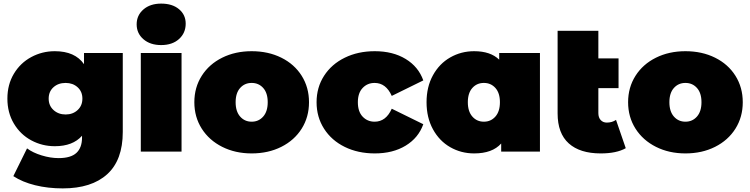

<svg xmlns="http://www.w3.org/2000/svg" viewBox="-20 -841 4161 1065"><path d="M661 -547H446V-485C412.7 -533 358.7 -557 284 -557C237.3 -557 193.8 -546.2 153.5 -524.5C113.2 -502.8 81 -472 57 -432C33 -392 21 -346 21 -294C21 -242 33 -195.8 57 -155.5C81 -115.2 113.2 -84.2 153.5 -62.5C193.8 -40.8 237.3 -30 284 -30C350.7 -30 401 -49.3 435 -88V-78C435 -40.7 424.7 -12.3 404 7C383.3 26.3 350.3 36 305 36C275 36 243.7 31 211 21C178.3 11 151.3 -2 130 -18L54 136C87.3 158 127.7 174.8 175 186.5C222.3 198.2 273.3 204 328 204C434.7 204 516.8 177.8 574.5 125.5C632.2 73.2 661 -5 661 -109ZM410.5 -230.5C392.8 -214.2 370.7 -206 344 -206C317.3 -206 295 -214.2 277 -230.5C259 -246.8 250 -268 250 -294C250 -320 258.8 -341 276.5 -357C294.2 -373 316.7 -381 344 -381C370.7 -381 392.8 -373 410.5 -357C428.2 -341 437 -320 437 -294C437 -268 428.2 -246.8 410.5 -230.5Z M761 -547V0H987V-547ZM775.5 -623.5C800.5 -601.8 833.3 -591 874 -591C915.3 -591 948.3 -602.2 973 -624.5C997.7 -646.8 1010 -675.3 1010 -710C1010 -742.7 997.7 -769.3 973 -790C948.3 -810.7 915.3 -821 874 -821C833.3 -821 800.5 -810.2 775.5 -788.5C750.5 -766.8 738 -739.3 738 -706C738 -672.7 750.5 -645.2 775.5 -623.5Z M1212.5 -26.5C1260.8 -2.2 1315.3 10 1376 10C1437.3 10 1492.2 -2.2 1540.5 -26.5C1588.8 -50.8 1626.5 -84.5 1653.5 -127.5C1680.5 -170.5 1694 -219.3 1694 -274C1694 -328.7 1680.5 -377.5 1653.5 -420.5C1626.5 -463.5 1588.8 -497 1540.5 -521C1492.2 -545 1437.3 -557 1376 -557C1315.3 -557 1260.8 -545 1212.5 -521C1164.2 -497 1126.3 -463.5 1099 -420.5C1071.7 -377.5 1058 -328.7 1058 -274C1058 -219.3 1071.7 -170.5 1099 -127.5C1126.3 -84.5 1164.2 -50.8 1212.5 -26.5ZM1440 -194.5C1423.3 -175.5 1402 -166 1376 -166C1350 -166 1328.7 -175.5 1312 -194.5C1295.3 -213.5 1287 -240 1287 -274C1287 -308 1295.3 -334.3 1312 -353C1328.7 -371.7 1350 -381 1376 -381C1402 -381 1423.3 -371.7 1440 -353C1456.7 -334.3 1465 -308 1465 -274C1465 -240 1456.7 -213.5 1440 -194.5Z M1892.5 -26C1941.5 -2 1997 10 2059 10C2125.7 10 2182.7 -4.3 2230 -33C2277.3 -61.7 2310 -101.3 2328 -152L2153 -238C2131.7 -190 2100 -166 2058 -166C2031.3 -166 2009.2 -175.3 1991.5 -194C1973.8 -212.7 1965 -239.3 1965 -274C1965 -308 1973.8 -334.3 1991.5 -353C2009.2 -371.7 2031.3 -381 2058 -381C2100 -381 2131.7 -357 2153 -309L2328 -395C2310 -445.7 2277.3 -485.3 2230 -514C2182.7 -542.7 2125.7 -557 2059 -557C1997 -557 1941.5 -545 1892.5 -521C1843.5 -497 1805.2 -463.5 1777.5 -420.5C1749.8 -377.5 1736 -328.7 1736 -274C1736 -219.3 1749.8 -170.3 1777.5 -127C1805.2 -83.7 1843.5 -50 1892.5 -26Z M2975 -547H2749V-510C2717 -541.3 2670.7 -557 2610 -557C2562 -557 2517.8 -545.5 2477.5 -522.5C2437.2 -499.5 2405.2 -466.5 2381.5 -423.5C2357.8 -380.5 2346 -330.7 2346 -274C2346 -217.3 2357.8 -167.3 2381.5 -124C2405.2 -80.7 2437.2 -47.5 2477.5 -24.5C2517.8 -1.5 2562 10 2610 10C2677.3 10 2727.3 -8.3 2760 -45V0H2975ZM2728 -194.5C2711.3 -175.5 2690 -166 2664 -166C2638 -166 2616.7 -175.5 2600 -194.5C2583.3 -213.5 2575 -240 2575 -274C2575 -308 2583.3 -334.3 2600 -353C2616.7 -371.7 2638 -381 2664 -381C2690 -381 2711.3 -371.7 2728 -353C2744.7 -334.3 2753 -308 2753 -274C2753 -240 2744.7 -213.5 2728 -194.5Z M3451 -19 3397 -176C3382.3 -166 3365.3 -161 3346 -161C3332 -161 3320.7 -165.7 3312 -175C3303.3 -184.3 3299 -197.3 3299 -214V-352H3411V-517H3299V-670H3073V-212C3073 -138 3093.7 -82.5 3135 -45.5C3176.3 -8.5 3235.3 10 3312 10C3370.7 10 3417 0.3 3451 -19Z M3618.5 -26.5C3666.8 -2.2 3721.3 10 3782 10C3843.3 10 3898.2 -2.2 3946.5 -26.5C3994.8 -50.8 4032.5 -84.5 4059.5 -127.5C4086.5 -170.5 4100 -219.3 4100 -274C4100 -328.7 4086.5 -377.5 4059.5 -420.5C4032.5 -463.5 3994.8 -497 3946.5 -521C3898.2 -545 3843.3 -557 3782 -557C3721.3 -557 3666.8 -545 3618.5 -521C3570.2 -497 3532.3 -463.5 3505 -420.5C3477.7 -377.5 3464 -328.7 3464 -274C3464 -219.3 3477.7 -170.5 3505 -127.5C3532.3 -84.5 3570.2 -50.8 3618.5 -26.5ZM3846 -194.5C3829.3 -175.5 3808 -166 3782 -166C3756 -166 3734.7 -175.5 3718 -194.5C3701.3 -213.5 3693 -240 3693 -274C3693 -308 3701.3 -334.3 3718 -353C3734.7 -371.7 3756 -381 3782 -381C3808 -381 3829.3 -371.7 3846 -353C3862.7 -334.3 3871 -308 3871 -274C3871 -240 3862.7 -213.5 3846 -194.5Z"/></svg>

Font: Montserrat Custom Black
Style: Regular
Weight: 900
Designer: Julieta Ulanovsky
Foundry: Julieta Ulanovsky
Version: Version 7.200